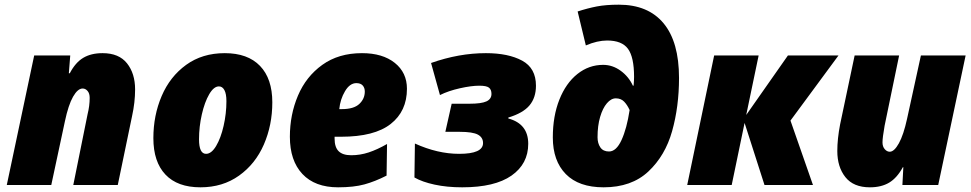

<svg xmlns="http://www.w3.org/2000/svg" viewBox="-20 -790 4146 820"><path d="M126 -553H280L274 -477H278Q302 -523 335.5 -543Q369 -563 418 -563Q488 -563 522.5 -519.5Q557 -476 557 -408Q557 -353 544 -294L483 0H293L354 -302Q363 -338 363 -372Q363 -391 354 -401.5Q345 -412 333 -412Q312 -412 292 -377Q272 -342 257 -271L199 0H9Z M635 -200Q635 -297 670.5 -380Q706 -463 775 -513Q844 -563 940 -563Q1038 -563 1090.5 -508.5Q1143 -454 1143 -353Q1143 -256 1107 -173Q1071 -90 1001 -40Q931 10 836 10Q738 10 686.5 -44.5Q635 -99 635 -200ZM947 -358Q947 -389 938.5 -405Q930 -421 915 -421Q893 -421 873.5 -387.5Q854 -354 842 -301.5Q830 -249 830 -195Q830 -133 860 -133Q883 -133 903 -166.5Q923 -200 935 -252.5Q947 -305 947 -358Z M1218 -206Q1218 -300 1252.5 -381.5Q1287 -463 1356.5 -513Q1426 -563 1526 -563Q1614 -563 1666 -521.5Q1718 -480 1718 -411Q1718 -315 1648.5 -260.5Q1579 -206 1437 -206H1409V-198Q1409 -161 1426.5 -144Q1444 -127 1480 -127Q1518 -127 1554.5 -139Q1591 -151 1633 -175L1631 -40Q1582 -15 1536.5 -2.5Q1491 10 1424 10Q1325 10 1271.5 -47Q1218 -104 1218 -206ZM1440 -324Q1491 -324 1514.5 -346Q1538 -368 1538 -399Q1538 -415 1529 -425Q1520 -435 1502 -435Q1474 -435 1453.5 -400.5Q1433 -366 1429 -324Z M1750 -32 1752 -177Q1849 -133 1941 -133Q2043 -133 2043 -179Q2043 -203 2021 -215Q1999 -227 1943 -227H1882L1909 -347H1985Q2036 -347 2057.5 -357Q2079 -367 2079 -389Q2079 -407 2068.5 -415.5Q2058 -424 2027 -424Q1993 -424 1944 -413Q1895 -402 1859 -384L1821 -521Q1940 -563 2055 -563Q2151 -563 2210 -531Q2269 -499 2269 -424Q2269 -373 2241.5 -340Q2214 -307 2151 -288V-284Q2236 -261 2236 -176Q2236 -90 2164.5 -40Q2093 10 1954 10Q1889 10 1836 -1.5Q1783 -13 1750 -32Z M2341 -203Q2341 -294 2369 -364.5Q2397 -435 2446 -474Q2495 -513 2556 -513Q2596 -513 2630.5 -488Q2665 -463 2683 -424H2686Q2688 -446 2688 -462Q2688 -546 2662 -581.5Q2636 -617 2573 -617Q2531 -617 2482 -596L2447 -741Q2490 -755 2529 -762.5Q2568 -770 2623 -770Q2748 -770 2814 -690.5Q2880 -611 2880 -457Q2880 -335 2850.5 -230Q2821 -125 2749 -57.5Q2677 10 2558 10Q2452 10 2396.5 -46.5Q2341 -103 2341 -203ZM2669 -320Q2659 -342 2645.5 -356Q2632 -370 2610 -370Q2590 -370 2572 -349Q2554 -328 2543 -290.5Q2532 -253 2532 -204Q2532 -178 2544 -160.5Q2556 -143 2581 -143Q2612 -143 2634.5 -192Q2657 -241 2669 -320Z M3030 -553H3220L3167 -299L3345 -553H3561L3356 -275L3452 0H3245L3160 -265L3105 0H2915Z M3556 -145Q3556 -197 3568 -259L3630 -553H3820L3758 -253Q3749 -202 3749 -182Q3749 -164 3758.5 -153Q3768 -142 3780 -142Q3799 -142 3819 -178Q3839 -214 3854 -283L3913 -553H4104L3987 0H3834L3838 -76H3836Q3811 -30 3777.5 -10Q3744 10 3695 10Q3625 10 3590.5 -33.5Q3556 -77 3556 -145Z"/></svg>

Font: Noto Sans Display Black
Style: Italic
Weight: 900
Italic angle: -12°
Designer: Monotype Design team
Foundry: Monotype Imaging Inc.
Version: Version 1.000